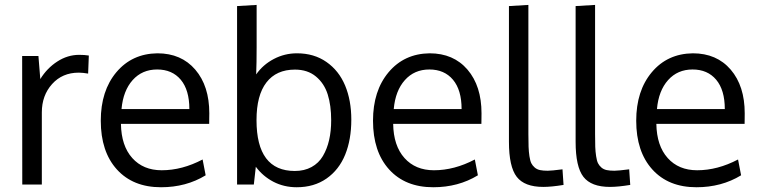

<svg xmlns="http://www.w3.org/2000/svg" viewBox="-20 -769 3166 800"><path d="M310.1 -540.5Q332 -540.5 350.1 -537.6L347.2 -462.4Q324.7 -466.3 308.1 -466.3Q239.7 -466.3 197 -418.7Q154.3 -371.1 154.3 -300.8V0H72.8Q72.3 -493.2 72.3 -535.6H140.1L147.9 -439.5Q175.8 -484.9 218.8 -512.7Q261.7 -540.5 310.1 -540.5Z M486.3 -314.5H769Q769 -394 733.2 -436.8Q697.3 -479.5 634.8 -479.5Q572.3 -479.5 532.7 -435.3Q493.2 -391.1 486.3 -314.5ZM650.9 11.2Q534.2 11.2 467 -63Q399.9 -137.2 399.9 -266.1Q399.9 -390.6 464.8 -468Q529.8 -545.4 635.7 -546.9Q735.4 -546.9 793.7 -478.8Q852.1 -410.6 852.1 -296.9Q852.1 -291 851.8 -275.4Q851.6 -259.8 851.6 -252.9H483.9Q485.4 -161.6 531 -110.6Q576.7 -59.6 653.8 -59.6Q738.8 -59.6 824.2 -104.5L836.9 -38.6Q755.4 11.2 650.9 11.2Z M1209 -479Q1131.3 -479 1090.1 -425.5Q1048.8 -372.1 1048.8 -268.6Q1048.8 -56.6 1208.5 -56.6Q1248 -56.6 1278.1 -73Q1308.1 -89.4 1325.4 -118.9Q1342.8 -148.4 1351.3 -185.5Q1359.9 -222.7 1359.9 -268.1Q1359.9 -329.6 1345.5 -375.5Q1331.1 -421.4 1296.4 -450.2Q1261.7 -479 1209 -479ZM1217.3 -546.9Q1288.6 -546.9 1340.3 -510.7Q1392.1 -474.6 1418 -412.6Q1443.8 -350.6 1443.8 -270.5Q1443.8 -187.5 1418.2 -124.5Q1392.6 -61.5 1340.6 -25.1Q1288.6 11.2 1216.3 11.2Q1163.1 11.2 1119.1 -11.7Q1075.2 -34.7 1045.9 -74.2L1037.6 0H967.8V-743.7L1049.3 -748.5V-571.3Q1049.3 -505.9 1047.4 -459Q1075.7 -499.5 1120.8 -523.2Q1166 -546.9 1217.3 -546.9Z M1620.6 -314.5H1903.3Q1903.3 -394 1867.4 -436.8Q1831.5 -479.5 1769 -479.5Q1706.5 -479.5 1667 -435.3Q1627.4 -391.1 1620.6 -314.5ZM1785.2 11.2Q1668.5 11.2 1601.3 -63Q1534.2 -137.2 1534.2 -266.1Q1534.2 -390.6 1599.1 -468Q1664.1 -545.4 1770 -546.9Q1869.6 -546.9 1928 -478.8Q1986.3 -410.6 1986.3 -296.9Q1986.3 -291 1986.1 -275.4Q1985.8 -259.8 1985.8 -252.9H1618.2Q1619.6 -161.6 1665.3 -110.6Q1710.9 -59.6 1788.1 -59.6Q1873 -59.6 1958.5 -104.5L1971.2 -38.6Q1889.6 11.2 1785.2 11.2Z M2243.7 9.8Q2165.5 9.8 2133.1 -32.2Q2100.6 -74.2 2100.6 -178.2V-743.7L2181.6 -748.5V-210.4Q2181.6 -177.2 2182.4 -157.2Q2183.1 -137.2 2186 -117.9Q2189 -98.6 2193.8 -88.9Q2198.7 -79.1 2208 -71Q2217.3 -63 2230.2 -60.3Q2243.2 -57.6 2262.2 -57.6Q2277.8 -57.6 2323.7 -63.5L2328.1 1.5Q2277.8 9.8 2243.7 9.8Z M2521.5 9.8Q2443.4 9.8 2410.9 -32.2Q2378.4 -74.2 2378.4 -178.2V-743.7L2459.5 -748.5V-210.4Q2459.5 -177.2 2460.2 -157.2Q2460.9 -137.2 2463.9 -117.9Q2466.8 -98.6 2471.7 -88.9Q2476.6 -79.1 2485.8 -71Q2495.1 -63 2508.1 -60.3Q2521 -57.6 2540 -57.6Q2555.7 -57.6 2601.6 -63.5L2606 1.5Q2555.7 9.8 2521.5 9.8Z M2717.3 -314.5H3000Q3000 -394 2964.1 -436.8Q2928.2 -479.5 2865.7 -479.5Q2803.2 -479.5 2763.7 -435.3Q2724.1 -391.1 2717.3 -314.5ZM2881.8 11.2Q2765.1 11.2 2698 -63Q2630.9 -137.2 2630.9 -266.1Q2630.9 -390.6 2695.8 -468Q2760.7 -545.4 2866.7 -546.9Q2966.3 -546.9 3024.7 -478.8Q3083 -410.6 3083 -296.9Q3083 -291 3082.8 -275.4Q3082.5 -259.8 3082.5 -252.9H2714.8Q2716.3 -161.6 2762 -110.6Q2807.6 -59.6 2884.8 -59.6Q2969.7 -59.6 3055.2 -104.5L3067.9 -38.6Q2986.3 11.2 2881.8 11.2Z"/></svg>

Font: Oxygen
Style: Regular
Weight: 400
Designer: Vernon Adams
Foundry: Vernon Adams
Version: Version Release 0.2.3 webfont; ttfautohint (v0.93.3-1d66) -l